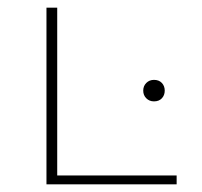

<svg xmlns="http://www.w3.org/2000/svg" viewBox="-20 -480 527 500"><path d="M440 -23V0H101V-460H129V-23ZM353 -244Q353 -256 361 -264Q369 -272 381 -272Q394 -272 401.5 -264Q409 -256 409 -244Q409 -232 401.5 -224Q394 -216 381 -216Q369 -216 361 -224Q353 -232 353 -244Z"/></svg>

Font: Ysabeau SC Extralight
Style: Regular
Weight: 200
Designer: Christian Thalmann (Catharsis Fonts)
Version: Version 0.003